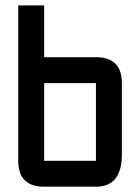

<svg xmlns="http://www.w3.org/2000/svg" viewBox="-20 -704 528 724"><path d="M48.8 -683.6H146.5V-488.3H341.8Q439.5 -488.3 439.5 -390.6V-122.1Q439.5 0 341.8 0H146.5Q48.8 0 48.8 -97.7ZM341.8 -390.6H146.5V-97.7H341.8Z"/></svg>

Font: BabelStone Runic Byrhtferth
Style: Regular
Weight: 400
Designer: Andrew West
Foundry: BabelStone
Version: Version 7.004;November 9, 2023